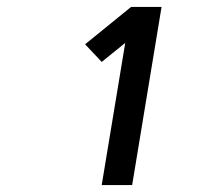

<svg xmlns="http://www.w3.org/2000/svg" viewBox="-20 -858 640 555"><path d="M274 -323 342 -734 274 -679 226 -730 359 -838H447L362 -323Z"/></svg>

Font: Iosevka Aile Semibold
Style: Italic
Weight: 600
Italic angle: -9°
Designer: Belleve Invis
Foundry: Belleve Invis
Version: Version 31.1.0; ttfautohint (v1.8.4)